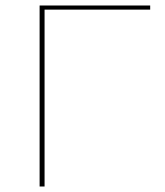

<svg xmlns="http://www.w3.org/2000/svg" viewBox="-20 -678 599 698"><path d="M526 -643H142V0H124V-658H526Z"/></svg>

Font: Ysabeau Thin
Style: Regular
Weight: 200
Designer: Christian Thalmann (Catharsis Fonts)
Version: Version 0.003